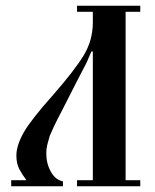

<svg xmlns="http://www.w3.org/2000/svg" viewBox="-20 -648 540 668"><path d="M19 0V-21H72Q57 -41 47 -60Q37 -79 37 -107Q37 -142 63 -188Q89 -233 165 -318Q240 -404 271 -455Q303 -508 303 -570V-607H248V-628H468V-607H417V-21H468V0H248V-21H303V-469H298Q290 -450 284.5 -437.5Q279 -425 275 -418Q268 -405 250.5 -371Q233 -337 196 -264Q177 -228 166.5 -205.5Q156 -183 153 -175Q148 -159 144.5 -144.5Q141 -130 141 -114Q141 -79 157 -50.5Q173 -22 199 -17V0Z"/></svg>

Font: Pochaevsk
Style: Regular
Weight: 400
Version: Version 1.210; ttfautohint (v1.8.4.7-5d5b)